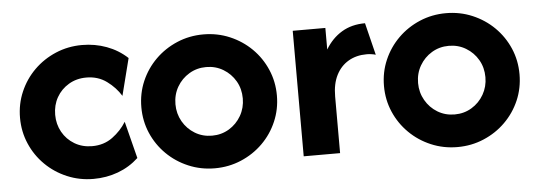

<svg xmlns="http://www.w3.org/2000/svg" viewBox="-38 -526 1784 635"><g transform="rotate(-5 854.0 -209.0)"><path d="M250 13.9Q203.5 13.9 162.5 -3.5Q121.5 -20.8 90.6 -51.4Q59.7 -81.9 42.4 -122.2Q25 -162.5 25 -208.3Q25 -254.2 42.4 -294.4Q59.7 -334.7 90.6 -365.3Q121.5 -395.8 162.5 -413.2Q203.5 -430.6 250 -430.6Q293.1 -430.6 331.6 -416.3Q370.1 -402.1 400 -374.3L368.8 -251.4Q351.4 -279.9 322.6 -301Q293.8 -322.2 254.9 -322.2Q222.2 -322.2 196.5 -306.9Q170.8 -291.7 156.2 -266Q141.7 -240.3 141.7 -208.3Q141.7 -177.1 156.2 -151Q170.8 -125 196.5 -109.7Q222.2 -94.4 254.9 -94.4Q293.8 -94.4 322.6 -115.6Q351.4 -136.8 368.8 -165.3L400 -42.4Q370.1 -14.6 331.6 -0.3Q293.1 13.9 250 13.9Z M652.8 13.9Q606.2 13.9 565.3 -3.5Q524.3 -20.8 493.4 -51.4Q462.5 -81.9 445.1 -122.2Q427.8 -162.5 427.8 -208.3Q427.8 -254.2 445.1 -294.4Q462.5 -334.7 493.4 -365.3Q524.3 -395.8 565.3 -413.2Q606.2 -430.6 652.8 -430.6Q699.3 -430.6 740.3 -413.2Q781.2 -395.8 812.2 -365.3Q843.1 -334.7 860.4 -294.4Q877.8 -254.2 877.8 -208.3Q877.8 -162.5 860.4 -122.2Q843.1 -81.9 812.2 -51.4Q781.2 -20.8 740.3 -3.5Q699.3 13.9 652.8 13.9ZM652.8 -94.4Q684 -94.4 709.4 -109.7Q734.7 -125 749.7 -151Q764.6 -177.1 764.6 -208.3Q764.6 -240.3 749.7 -266Q734.7 -291.7 709.4 -306.9Q684 -322.2 652.8 -322.2Q621.5 -322.2 596.2 -306.9Q570.8 -291.7 555.9 -266Q541 -240.3 541 -208.3Q541 -177.1 555.9 -151Q570.8 -125 596.2 -109.7Q621.5 -94.4 652.8 -94.4Z M948.6 0V-416.7H1056.9V-345.1Q1078.5 -381.2 1111.5 -401Q1144.4 -420.8 1188.9 -420.8L1215.3 -313.9Q1208.3 -316 1200.7 -317Q1193.1 -318.1 1185.4 -318.1Q1150.7 -318.1 1124.7 -302.8Q1098.6 -287.5 1084 -258.7Q1069.4 -229.9 1069.4 -188.2V0Z M1458.3 13.9Q1411.8 13.9 1370.8 -3.5Q1329.9 -20.8 1299 -51.4Q1268.1 -81.9 1250.7 -122.2Q1233.3 -162.5 1233.3 -208.3Q1233.3 -254.2 1250.7 -294.4Q1268.1 -334.7 1299 -365.3Q1329.9 -395.8 1370.8 -413.2Q1411.8 -430.6 1458.3 -430.6Q1504.9 -430.6 1545.8 -413.2Q1586.8 -395.8 1617.7 -365.3Q1648.6 -334.7 1666 -294.4Q1683.3 -254.2 1683.3 -208.3Q1683.3 -162.5 1666 -122.2Q1648.6 -81.9 1617.7 -51.4Q1586.8 -20.8 1545.8 -3.5Q1504.9 13.9 1458.3 13.9ZM1458.3 -94.4Q1489.6 -94.4 1514.9 -109.7Q1540.3 -125 1555.2 -151Q1570.1 -177.1 1570.1 -208.3Q1570.1 -240.3 1555.2 -266Q1540.3 -291.7 1514.9 -306.9Q1489.6 -322.2 1458.3 -322.2Q1427.1 -322.2 1401.7 -306.9Q1376.4 -291.7 1361.5 -266Q1346.5 -240.3 1346.5 -208.3Q1346.5 -177.1 1361.5 -151Q1376.4 -125 1401.7 -109.7Q1427.1 -94.4 1458.3 -94.4Z"/></g></svg>

Font: Afacad Flux
Style: Bold
Weight: 700
Designer: Kristian Moeller
Foundry: Dicotype
Version: Version 1.100